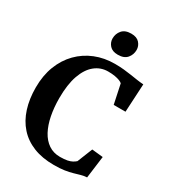

<svg xmlns="http://www.w3.org/2000/svg" viewBox="-229 -1100 1121 1238"><g transform="rotate(30 331.5 -481.0)"><path d="M368.3 11Q281.7 11 216.1 -15.3Q150.4 -41.6 106.5 -91Q62.5 -140.3 40.4 -209.6Q18.3 -278.8 18.3 -364.4Q18.3 -453.3 45.8 -524.6Q73.4 -595.8 123.1 -646.4Q172.9 -697 239.6 -724Q306.4 -751 385.1 -751Q421.2 -751 452 -747.9Q482.8 -744.8 509.8 -740.6Q536.7 -736.3 561.3 -732.7Q585.9 -729.1 608.8 -727.7L597.5 -517.6H509.7L479.4 -660.8Q472.9 -667.3 458.5 -673.1Q444.1 -678.8 422.6 -682.6Q401 -686.4 371.6 -686.4Q317 -686.4 274.6 -652.2Q232.1 -618.1 208 -550.2Q183.9 -482.2 183.9 -380.4Q183.9 -310.9 195.7 -251.3Q207.4 -191.7 231.2 -147.5Q255 -103.4 291.3 -78.7Q327.7 -54 376.5 -54Q409.3 -54 430.7 -58.4Q452.1 -62.8 465.5 -70.4Q479 -78 488.7 -86.7L533.8 -199.5L616.4 -191L595 -27Q571.2 -25.4 550 -19.4Q528.8 -13.4 504.5 -6.3Q480.2 0.7 447.5 5.9Q414.8 11 368.3 11ZM370 -810.8Q329.5 -810.8 309.2 -833.5Q288.9 -856.1 288.9 -885.3Q288.9 -920.7 311 -946.6Q333.1 -972.5 378.5 -972.5H379.5Q420.4 -972.5 440.5 -949.9Q460.7 -927.2 460.7 -898Q460.7 -862.7 438.6 -836.7Q416.4 -810.8 371 -810.8Z"/></g></svg>

Font: Merriweather 7pt Light
Style: Regular
Weight: 300
Designer: Eben Sorkin
Foundry: Eben Sorkin
Version: Version 2.200;gftools[0.9.31]